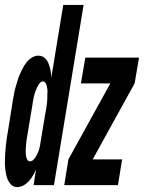

<svg xmlns="http://www.w3.org/2000/svg" viewBox="-47 -755 587 783"><path d="M23 8Q7 8 -3.5 -4Q-14 -16 -18.5 -30.5Q-23 -45 -25 -61Q-27 -77 -27 -93Q-27 -109 -26 -125.5Q-25 -142 -23.5 -158Q-22 -174 -19.5 -190.5Q-17 -207 -14 -223L5 -343Q8 -357 10 -370.5Q12 -384 16 -397.5Q20 -411 24 -424.5Q28 -438 33.5 -451Q39 -464 45.5 -476.5Q52 -489 61.5 -501Q71 -513 83.5 -520.5Q96 -528 109 -528Q125 -528 135.5 -518.5Q146 -509 151.5 -494.5Q157 -480 159.5 -466Q162 -452 162 -437L211 -735H294L173 0H90L100 -65Q95 -52 88 -40Q81 -28 71.5 -17Q62 -6 49 1Q36 8 23 8ZM215 0 232 -105 403 -415H283L301 -520H520L502 -415L331 -105H451L434 0ZM75 -97Q83 -97 89.5 -103.5Q96 -110 100 -117.5Q104 -125 107.5 -132.5Q111 -140 113 -147.5Q115 -155 116.5 -163Q118 -171 119 -179L139 -299Q140 -306 141.5 -312.5Q143 -319 143.5 -326Q144 -333 145 -339.5Q146 -346 146 -353Q146 -360 146 -366.5Q146 -373 146.5 -379.5Q147 -386 146 -392.5Q145 -399 143.5 -405.5Q142 -412 138 -417.5Q134 -423 128 -423Q121 -423 116 -417Q111 -411 107.5 -405Q104 -399 101.5 -392.5Q99 -386 96.5 -379.5Q94 -373 92.5 -366.5Q91 -360 89.5 -353Q88 -346 87 -339.5Q86 -333 85 -326L65 -206Q64 -199 62.5 -191.5Q61 -184 60.5 -176.5Q60 -169 59 -161.5Q58 -154 58 -146.5Q58 -139 58 -131.5Q58 -124 59.5 -117Q61 -110 64.5 -103.5Q68 -97 75 -97Z"/></svg>

Font: Iosevka SS18 Extrabold
Style: Italic
Weight: 800
Italic angle: -9°
Monospace: yes
Designer: Belleve Invis
Foundry: Belleve Invis
Version: Version 25.1.1; ttfautohint (v1.8.4)